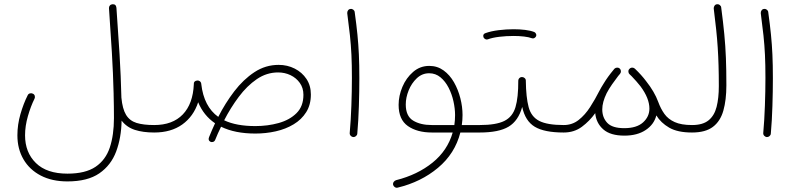

<svg xmlns="http://www.w3.org/2000/svg" viewBox="-20 -629 3766 905"><path d="M62 8.8Q62 -41.5 76.4 -91.3Q90.8 -141.1 110.4 -179.7Q113.3 -186.5 120.6 -188.7Q127.9 -190.9 134.8 -187.5Q141.6 -184.6 143.8 -177.5Q146 -170.4 142.6 -163.6Q125 -128.4 111.6 -81.8Q98.1 -35.2 98.1 8.8Q98.1 89.4 149.2 139.4Q200.2 189.5 297.9 189.5Q382.8 189.5 430.4 157.2Q478 125 497.6 66.2Q517.1 7.3 517.1 -72.3Q517.1 -126.5 515.6 -182.6V-184.1Q515.6 -186 515.6 -187Q513.2 -283.2 507.3 -381.8Q501.5 -480.5 493.7 -590.3Q493.2 -597.7 497.8 -603Q502.4 -608.4 509.8 -608.9Q526.9 -610.4 528.8 -592.3Q537.1 -477.1 543.5 -373.8Q549.8 -270.5 552.2 -168.9Q557.1 -115.7 574.2 -87.6Q591.3 -59.6 623.5 -49.6Q655.8 -39.6 706.5 -39.6H707Q724.6 -39.6 724.6 -22Q724.6 -4.4 707 -4.4H706.5Q654.3 -4.4 615.7 -16.8Q577.1 -29.3 553.2 -60.5Q551.8 20 527.6 85Q503.4 149.9 448.2 188Q393.1 226.1 297.9 226.1Q225.1 226.1 172.1 198.5Q119.1 170.9 90.6 121.8Q62 72.8 62 8.8Z M689.5 -22Q689.5 -39.6 707 -39.6Q793.5 -39.6 841.6 -89.6Q889.6 -139.6 893.6 -231.9Q892.1 -247.1 909.2 -249.5Q910.6 -249.5 912.6 -249.5H913.1Q914.1 -249.5 914.6 -249Q915.5 -249 916 -249Q916.5 -248.5 917 -248.5Q927.2 -245.1 928.7 -233.9Q928.7 -233.9 928.7 -232.9Q940.9 -126.5 1008.8 -78.1Q1041.5 -142.6 1084.2 -198.5Q1127 -254.4 1179.2 -288.8Q1231.4 -323.2 1293.5 -323.2Q1334.5 -323.2 1369.1 -305.7Q1403.8 -288.1 1424.6 -256.8Q1445.3 -225.6 1445.3 -183.6Q1445.3 -135.3 1423.3 -100.3Q1401.4 -65.4 1364 -43Q1326.7 -20.5 1280 -10Q1233.4 0.5 1183.6 0.5Q1087.4 0.5 1022 -31.7Q1014.2 -16.1 1007.3 -0.5Q1000.5 15.1 994.1 30.8Q990.7 38.1 983.9 40Q977.1 42 971.7 39.1Q959.5 32.7 965.3 17.6Q979 -16.6 993.7 -47.9Q939.9 -84.5 914.1 -147Q892.1 -80.1 839.1 -42.2Q786.1 -4.4 707 -4.4Q699.7 -4.4 694.6 -9.5Q689.5 -14.6 689.5 -22ZM1291 -287.6Q1236.8 -287.6 1190.4 -255.9Q1144 -224.1 1105.5 -172.6Q1066.9 -121.1 1036.6 -62Q1093.8 -34.7 1183.6 -34.7Q1241.7 -34.7 1293.5 -49.1Q1345.2 -63.5 1377.7 -95.7Q1410.2 -127.9 1410.2 -182.1Q1410.2 -214.4 1393.3 -238Q1376.5 -261.7 1349.4 -274.7Q1322.3 -287.6 1291 -287.6Z M1616.7 -566.9Q1616.2 -574.2 1620.6 -580.3Q1625 -586.4 1632.3 -586.9Q1639.2 -587.9 1645.3 -583.3Q1651.4 -578.6 1651.9 -571.8Q1660.2 -512.2 1664.8 -465.6Q1669.4 -418.9 1671.6 -371.3Q1673.8 -323.7 1673.8 -260.3Q1673.8 -198.2 1671.6 -129.2Q1669.4 -60.1 1664.1 1Q1663.6 7.8 1657.7 12.7Q1651.9 17.6 1644.5 17.1Q1637.7 16.1 1632.8 10.7Q1627.9 5.4 1628.4 -2Q1633.8 -62 1636.2 -131.1Q1638.7 -200.2 1638.7 -261.7Q1638.7 -323.7 1636.5 -370.1Q1634.3 -416.5 1629.4 -462.2Q1624.5 -507.8 1616.7 -566.9Z M2016.1 -4.4Q1946.3 -4.4 1902.6 -34.9Q1858.9 -65.4 1858.9 -134.8Q1858.9 -177.2 1876.7 -219.5Q1894.5 -261.7 1927.2 -290Q1960 -318.4 2003.4 -318.4Q2041.5 -318.4 2070.8 -297.1Q2100.1 -275.9 2119.9 -241.2Q2139.6 -206.5 2149.9 -166Q2160.2 -125.5 2160.2 -86.9Q2160.2 -62.5 2156.7 -39.6H2241.2Q2258.8 -39.6 2258.8 -22Q2258.8 -4.4 2241.2 -4.4H2149.9Q2124.5 95.2 2044.4 162.1Q1964.4 229 1854.5 255.4Q1847.2 257.3 1840.8 252.9Q1834.5 248.5 1833 242.2Q1831.5 234.4 1835.9 228.3Q1840.3 222.2 1847.2 220.2Q1947.8 194.8 2018.6 137.7Q2089.4 80.6 2113.8 -4.4ZM2015.6 -39.6H2121.6Q2125 -62.5 2125 -86.4Q2125 -117.2 2117.4 -151.4Q2109.9 -185.5 2094.5 -215.6Q2079.1 -245.6 2056.2 -264.6Q2033.2 -283.7 2002.9 -283.7Q1969.7 -283.7 1944.8 -260.3Q1919.9 -236.8 1906.2 -202.9Q1892.6 -168.9 1892.6 -136.7Q1892.6 -82 1927 -60.8Q1961.4 -39.6 2015.6 -39.6Z M2223.1 -22Q2223.1 -29.8 2228.5 -34.7Q2233.9 -39.6 2241.2 -39.6Q2317.9 -39.6 2356.9 -58.8Q2396 -78.1 2409.7 -123.8Q2423.3 -169.4 2422.9 -248.5Q2423.3 -256.8 2429 -261.7Q2434.6 -266.6 2442.4 -265.6Q2449.2 -265.1 2454.1 -260Q2459 -254.9 2458.5 -247.6Q2459.5 -169.9 2471.7 -124.3Q2483.9 -78.6 2521.7 -59.1Q2559.6 -39.6 2636.7 -39.6H2637.2Q2654.8 -39.6 2654.8 -22Q2654.8 -4.4 2637.2 -4.4H2636.7Q2545.9 -4.4 2500.7 -31.5Q2455.6 -58.6 2441.4 -125Q2423.3 -59.6 2377.4 -32Q2331.5 -4.4 2241.2 -4.4Q2233.9 -4.4 2228.5 -9.5Q2223.1 -14.6 2223.1 -22ZM2258.8 -453.6Q2254.4 -468.8 2269 -473.1Q2294.9 -482.4 2330.6 -486.8Q2366.2 -491.2 2400.9 -491.2Q2430.2 -491.2 2455.6 -488Q2481 -484.9 2498.5 -478Q2504.4 -475.1 2506.8 -468.8Q2509.3 -462.4 2505.9 -456.5Q2502.9 -451.7 2497.8 -449.2Q2492.7 -446.8 2487.3 -448.7Q2473.1 -454.1 2450 -456.8Q2426.8 -459.5 2400.9 -459.5Q2366.7 -459.5 2333.7 -455.6Q2300.8 -451.7 2278.8 -443.4Q2272.5 -441.4 2266.8 -444.8Q2261.2 -448.2 2258.8 -453.6Z M2619.6 -22Q2619.6 -39.6 2637.2 -39.6Q2677.2 -39.6 2707.5 -63.5Q2737.8 -87.4 2761.5 -124.3Q2785.2 -161.1 2804.7 -199.7Q2813.5 -216.8 2825.7 -235.8Q2844.2 -266.6 2871.1 -298.8Q2873 -301.3 2875 -303.7Q2876 -304.7 2877 -305.7Q2881.8 -310.1 2888.9 -310.3Q2896 -310.5 2900.9 -306.2Q2906.2 -301.3 2906.7 -293.9Q2907.2 -286.6 2902.3 -280.8Q2897.9 -275.9 2894 -271Q2880.4 -253.4 2865.2 -231.7Q2850.1 -210 2839.4 -189.5Q2818.8 -147.5 2818.8 -113.3Q2818.8 -75.2 2842.3 -50Q2865.7 -24.9 2922.4 -24.9Q2981 -24.9 3011 -52Q3041 -79.1 3041 -117.2Q3041 -165.5 2999 -222.2Q2981 -245.1 2957.5 -269.5Q2952.6 -274.4 2947.8 -278.8Q2945.3 -280.8 2943.8 -283.7Q2943.8 -283.7 2943.8 -284.2Q2943.4 -284.7 2943.4 -285.6Q2942.9 -286.1 2942.9 -287.1Q2942.4 -287.6 2942.4 -288.1Q2942.4 -288.6 2942.4 -289.1Q2940.4 -297.9 2946.8 -304.2L2947.3 -304.7L2947.8 -305.2Q2953.1 -310.5 2960.9 -310.1Q2960.9 -310.1 2960.9 -310.1Q2961.9 -310.1 2962.4 -310.1Q2963.4 -309.6 2964.4 -309.6Q2964.4 -309.6 2964.8 -309.6Q2967.3 -309.1 2969.2 -307.6Q2969.2 -307.6 2969.2 -307.6Q2970.2 -307.1 2971.2 -306.2Q2971.2 -306.2 2971.7 -305.7Q2972.2 -305.7 2972.7 -305.2Q3003.4 -275.9 3025.4 -246.6Q3064.9 -196.8 3082.5 -148.9Q3094.2 -116.7 3111.8 -92Q3129.4 -67.4 3160.4 -53.5Q3191.4 -39.6 3241.7 -39.6H3242.2Q3259.8 -39.6 3259.8 -22Q3259.8 -4.4 3242.2 -4.4H3241.7Q3173.8 -4.4 3134.3 -27.3Q3094.7 -50.3 3073.7 -85Q3063 -42.5 3023.4 -16.1Q2983.9 10.3 2923.3 10.3Q2856.9 10.3 2823.5 -19.3Q2790 -48.8 2785.6 -95.7Q2759.3 -58.6 2722.9 -31.5Q2686.5 -4.4 2637.2 -4.4Q2629.9 -4.4 2624.8 -9.5Q2619.6 -14.6 2619.6 -22Z M3224.6 -22Q3224.6 -39.6 3242.2 -39.6Q3292.5 -39.6 3319.8 -61.8Q3347.2 -84 3357.7 -125.2Q3368.2 -166.5 3368.2 -223.1Q3368.2 -276.4 3366.9 -320.1Q3365.7 -363.8 3363 -404.8Q3360.4 -445.8 3355.7 -490Q3351.1 -534.2 3344.2 -588.9Q3343.8 -596.2 3348.1 -602.3Q3352.5 -608.4 3359.4 -608.9Q3366.7 -609.9 3372.8 -605.2Q3378.9 -600.6 3379.4 -593.8Q3388.7 -523.4 3394 -467.8Q3399.4 -412.1 3401.6 -355.7Q3403.8 -299.3 3403.8 -227.1Q3403.8 -157.7 3389.6 -107.7Q3375.5 -57.6 3340.3 -31Q3305.2 -4.4 3242.2 -4.4Q3234.9 -4.4 3229.7 -9.5Q3224.6 -14.6 3224.6 -22Z M3565.9 -566.9Q3565.4 -574.2 3569.8 -580.3Q3574.2 -586.4 3581.5 -586.9Q3588.4 -587.9 3594.5 -583.3Q3600.6 -578.6 3601.1 -571.8Q3609.4 -512.2 3614 -465.6Q3618.7 -418.9 3620.8 -371.3Q3623 -323.7 3623 -260.3Q3623 -198.2 3620.8 -129.2Q3618.7 -60.1 3613.3 1Q3612.8 7.8 3606.9 12.7Q3601.1 17.6 3593.8 17.1Q3586.9 16.1 3582 10.7Q3577.1 5.4 3577.6 -2Q3583 -62 3585.4 -131.1Q3587.9 -200.2 3587.9 -261.7Q3587.9 -323.7 3585.7 -370.1Q3583.5 -416.5 3578.6 -462.2Q3573.7 -507.8 3565.9 -566.9Z"/></svg>

Font: Mikhak-DS2-FD ExtraLight
Style: Regular
Weight: 200
Designer: Amin Abedi
Version: Version 3.2